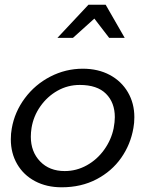

<svg xmlns="http://www.w3.org/2000/svg" viewBox="-20 -786 626 816"><path d="M547 -242Q551 -263 551 -288Q551 -347 523.5 -394Q496 -441 446.5 -467.5Q397 -494 332 -494Q259 -494 194 -460.5Q129 -427 85.5 -368.5Q42 -310 30 -240Q26 -219 26 -194Q26 -135 53 -88.5Q80 -42 129 -16Q178 10 242 10Q325 10 390 -24Q455 -58 495 -115Q535 -172 547 -242ZM468 -288Q468 -268 463 -241Q453 -192 423 -150Q393 -108 349 -83.5Q305 -59 255 -59Q190 -59 150.5 -100Q111 -141 111 -205Q111 -223 114 -242Q122 -292 151.5 -334Q181 -376 224.5 -400.5Q268 -425 319 -425Q393 -425 430.5 -387.5Q468 -350 468 -288ZM429 -766H356L224 -625H290L381 -707L444 -625H510Z"/></svg>

Font: Geom Light
Style: Italic
Weight: 300
Italic angle: -10°
Version: Version 1.102